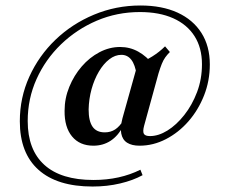

<svg xmlns="http://www.w3.org/2000/svg" viewBox="-20 -559 840 709"><path d="M321.8 129.8Q191.1 129.8 122.2 68.1Q53.2 6.5 53.2 -111.3Q53.2 -198.4 88.3 -275.8Q123.4 -353.2 184.7 -412.1Q246 -471 327 -504.8Q408.1 -538.7 498.4 -538.7Q578.2 -538.7 635.5 -512.5Q692.7 -486.3 723.8 -437.5Q754.8 -388.7 754.8 -321Q754.8 -260.5 733.5 -206.5Q712.1 -152.4 675.8 -110.9Q639.5 -69.4 592.7 -45.2Q546 -21 495.2 -21Q466.9 -21 449.6 -31.9Q432.3 -42.7 427.8 -65.7Q423.4 -88.7 432.3 -122.6L488.7 -324.2Q516.9 -334.7 542.7 -350.8Q568.5 -366.9 589.5 -387.9L607.3 -366.9Q597.6 -357.3 590.3 -347.2Q583.1 -337.1 577.4 -323Q571.8 -308.9 565.3 -287.9L512.1 -94.4Q506.5 -73.4 511.3 -64.9Q516.1 -56.5 533.9 -56.5Q565.3 -56.5 598.4 -77Q631.5 -97.6 660.5 -134.3Q689.5 -171 707.7 -219Q725.8 -266.9 725.8 -321.8Q725.8 -382.3 698.4 -425.4Q671 -468.5 619.8 -491.5Q568.5 -514.5 496.8 -514.5Q412.1 -514.5 337.5 -482.7Q262.9 -450.8 205.2 -395.2Q147.6 -339.5 114.9 -266.9Q82.3 -194.4 82.3 -112.1Q82.3 -5.6 144 50Q205.6 105.6 325 105.6Q374.2 105.6 417.7 96Q461.3 86.3 498.4 67.7L506.5 87.9Q471 107.3 423.4 118.5Q375.8 129.8 321.8 129.8ZM325 -21Q274.2 -21 246 -55.2Q217.7 -89.5 218.5 -150Q218.5 -196 235.9 -238.3Q253.2 -280.6 281.9 -313.7Q310.5 -346.8 347.2 -366.1Q383.9 -385.5 423.4 -385.5Q459.7 -385.5 490.3 -368.5Q521 -351.6 547.6 -318.5L484.7 -282.3Q479 -320.2 464.9 -338.3Q450.8 -356.5 428.2 -356.5Q404.8 -356.5 383.5 -339.9Q362.1 -323.4 345.2 -294.8Q328.2 -266.1 318.1 -229.8Q308.1 -193.5 307.3 -154.8Q307.3 -112.1 321.8 -91.1Q336.3 -70.2 366.9 -70.2Q388.7 -70.2 405.2 -81Q421.8 -91.9 435.5 -114.5L433.9 -91.9Q416.1 -57.3 388.3 -39.1Q360.5 -21 325 -21Z"/></svg>

Font: Playfair 5pt SemiExpanded Light SemiBold
Style: Italic
Weight: 600
Italic angle: -15.6°
Version: Version 2.001;gftools[0.9.30]